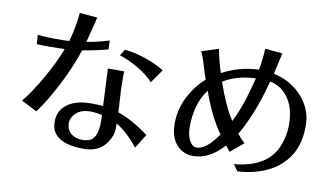

<svg xmlns="http://www.w3.org/2000/svg" viewBox="-83 -997 2165 1242"><g transform="rotate(10 1000.0 -376.5)"><path d="M79.1 -183.6Q135.7 -252 197.3 -360.4Q258.8 -468.8 293 -559.6Q243.2 -557.6 196.8 -557.6Q150.4 -557.6 109.4 -559.6L105.5 -620.1Q168.9 -614.3 210 -614.3H272.5Q293 -614.3 313.5 -616.2Q328.1 -668.9 337.9 -724.6Q347.7 -780.3 348.6 -806.6L464.8 -796.9Q455.1 -752.9 442.4 -705.6Q429.7 -658.2 422.9 -629.9Q497.1 -641.6 570.3 -665L572.3 -606.4Q479.5 -582 405.3 -571.3Q352.5 -408.2 245.1 -225.6Q212.9 -171.9 181.6 -130.9ZM337.9 -172.9Q393.6 -243.2 523.4 -243.2Q574.2 -243.2 601.6 -240.2L589.8 -484.4H698.2Q696.3 -472.7 696.3 -460V-435.5L697.3 -364.3Q698.2 -340.8 701.2 -299.3Q704.1 -257.8 706.1 -216.8Q800.8 -184.6 910.2 -103.5L851.6 -10.7Q784.2 -97.7 708 -143.6V-114.3Q708 -59.6 668 -7.8Q619.1 55.7 523.4 54.7Q392.6 54.7 339.8 -2Q310.5 -34.2 310.5 -86.4Q310.5 -138.7 337.9 -172.9ZM574.2 -22.5Q605.5 -55.7 605.5 -131.8V-155.3Q605.5 -171.9 603.5 -181.6Q487.3 -208 435.5 -161.1Q402.3 -130.9 402.3 -90.8Q402.3 -50.8 431.2 -25.9Q460 -1 506.8 -1Q553.7 -1 574.2 -22.5ZM652.3 -582 677.7 -623Q764.6 -615.2 861.3 -575.2Q906.2 -556.6 941.4 -534.2L878.9 -445.3Q835.9 -491.2 773.9 -526.9Q711.9 -562.5 652.3 -582Z M1148.4 -434.6Q1182.6 -485.4 1225.6 -523.4Q1210 -566.4 1196.8 -613.3Q1183.6 -660.2 1165 -699.2L1275.4 -734.4Q1289.1 -661.1 1314.5 -582Q1424.8 -641.6 1553.7 -646.5Q1566.4 -713.9 1570.3 -787.1L1684.6 -776.4L1653.3 -637.7Q1727.5 -622.1 1786.6 -580.1Q1845.7 -538.1 1880.4 -476.1Q1915 -414.1 1915 -339.8Q1915 -221.7 1864.3 -142.6Q1813.5 -63.5 1726.1 -22Q1638.7 19.5 1530.3 25.4L1500 -16.6Q1718.8 -37.1 1779.3 -187.5Q1807.6 -256.8 1807.1 -328.6Q1806.6 -400.4 1787.6 -450.7Q1768.6 -501 1731.4 -536.6Q1694.3 -572.3 1638.7 -584Q1603.5 -451.2 1562.5 -354.5Q1521.5 -257.8 1494.1 -215.8Q1513.7 -189.5 1543.9 -161.1L1459 -90.8Q1449.2 -101.6 1443.4 -109.4Q1437.5 -117.2 1429.7 -127Q1335.9 -21.5 1227.5 -22.5Q1186.5 -22.5 1152.3 -43.9Q1077.1 -91.8 1077.1 -210.4Q1077.1 -329.1 1148.4 -434.6ZM1176.8 -203.1Q1176.8 -151.4 1195.8 -115.7Q1214.8 -80.1 1242.2 -80.1Q1305.7 -80.1 1381.8 -190.4Q1305.7 -295.9 1251 -455.1Q1176.8 -358.4 1176.8 -203.1ZM1332 -528.3Q1383.8 -377 1441.4 -290Q1477.5 -359.4 1504.9 -448.2Q1532.2 -537.1 1543.9 -587.9Q1416 -582 1332 -528.3Z"/></g></svg>

Font: GenEi LateMin v2
Style: Medium
Weight: 500
Designer: o_tamon (Modified)
Foundry: o_tamon / Adobe Systems Incorporated / FONT 910 / Philipp H. Poll
Version: Version 2.1;Original Version 1.004